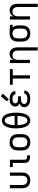

<svg xmlns="http://www.w3.org/2000/svg" viewBox="2011 -2824 1017 5080"><g transform="rotate(-90 2520.0 -283.5)"><path d="M288 8Q322 8 356 0Q390 -8 418 -28.5Q446 -49 464 -78.5Q482 -108 489 -142Q496 -176 496 -210V-530H411V-210Q411 -183 405 -157Q399 -131 382.5 -109.5Q366 -88 340.5 -78Q315 -68 288 -68Q261 -68 236 -78Q211 -88 194.5 -109.5Q178 -131 171.5 -157Q165 -183 165 -210V-530H80V-210Q80 -176 87 -142Q94 -108 112 -78.5Q130 -49 158 -28.5Q186 -8 220 0Q254 8 288 8Z M892 0H951V-76H892Q876 -76 861 -84.5Q846 -93 840.5 -109.5Q835 -126 835 -143V-530H641V-455H750V-143Q750 -114 758 -86Q766 -58 787 -37Q808 -16 836 -8Q864 0 892 0Z M1296 8Q1331 8 1365.5 0Q1400 -8 1429 -27.5Q1458 -47 1477.5 -77Q1497 -107 1504.5 -141Q1512 -175 1512 -210V-320Q1512 -355 1504.5 -389.5Q1497 -424 1477.5 -453.5Q1458 -483 1429 -503Q1400 -523 1365.5 -530.5Q1331 -538 1296 -538Q1261 -538 1226.5 -530.5Q1192 -523 1163 -503Q1134 -483 1114.5 -453.5Q1095 -424 1087.5 -389.5Q1080 -355 1080 -320V-210Q1080 -175 1087.5 -141Q1095 -107 1114.5 -77Q1134 -47 1163 -27.5Q1192 -8 1226.5 0Q1261 8 1296 8ZM1296 -68Q1269 -68 1242.5 -77Q1216 -86 1197.5 -107.5Q1179 -129 1172 -156Q1165 -183 1165 -210V-320Q1165 -348 1172 -374.5Q1179 -401 1197.5 -422.5Q1216 -444 1242.5 -453.5Q1269 -463 1296 -463Q1324 -463 1350 -453.5Q1376 -444 1394.5 -422.5Q1413 -401 1420 -374.5Q1427 -348 1427 -320V-210Q1427 -183 1420 -156Q1413 -129 1394.5 -107.5Q1376 -86 1350 -77Q1324 -68 1296 -68Z M1872 8Q1912 8 1948.5 -10.5Q1985 -29 2008 -62Q2031 -95 2045 -132.5Q2059 -170 2066.5 -209Q2074 -248 2077 -288Q2080 -328 2080 -368Q2080 -407 2077 -447Q2074 -487 2066.5 -526Q2059 -565 2045 -602.5Q2031 -640 2008 -673Q1985 -706 1948.5 -724.5Q1912 -743 1872 -743Q1832 -743 1796 -724.5Q1760 -706 1736.5 -673Q1713 -640 1699 -602.5Q1685 -565 1677.5 -526Q1670 -487 1667 -447Q1664 -407 1664 -368Q1664 -328 1667 -288Q1670 -248 1677.5 -209Q1685 -170 1699 -132.5Q1713 -95 1736.5 -62Q1760 -29 1796 -10.5Q1832 8 1872 8ZM1872 -68Q1846 -68 1824.5 -85Q1803 -102 1791 -125.5Q1779 -149 1771.5 -174Q1764 -199 1759.5 -225Q1755 -251 1753 -277.5Q1751 -304 1750 -330H1994Q1994 -304 1991.5 -277.5Q1989 -251 1984.5 -225Q1980 -199 1972.5 -174Q1965 -149 1953.5 -125.5Q1942 -102 1920 -85Q1898 -68 1872 -68ZM1994 -405H1750Q1751 -432 1753 -458Q1755 -484 1759.5 -510Q1764 -536 1771.5 -561Q1779 -586 1791 -610Q1803 -634 1824.5 -651Q1846 -668 1872 -668Q1898 -668 1920 -651Q1942 -634 1953.5 -610Q1965 -586 1972.5 -561Q1980 -536 1984.5 -510Q1989 -484 1991.5 -458Q1994 -432 1994 -405Z M2446 8Q2483 8 2521 1Q2559 -6 2592 -25Q2625 -44 2645.5 -77.5Q2666 -111 2666 -149V-150H2581Q2581 -128 2566.5 -110Q2552 -92 2531.5 -83Q2511 -74 2489.5 -71Q2468 -68 2446 -68Q2423 -68 2401 -71Q2379 -74 2358 -83Q2337 -92 2323 -110.5Q2309 -129 2309 -151Q2309 -151 2309 -151Q2309 -151 2309 -151Q2309 -151 2309 -151Q2309 -151 2309 -151Q2309 -170 2318 -186.5Q2327 -203 2342.5 -213Q2358 -223 2375.5 -228.5Q2393 -234 2411.5 -236Q2430 -238 2448 -238H2511V-314H2448Q2428 -314 2408 -316.5Q2388 -319 2369 -327Q2350 -335 2337.5 -352Q2325 -369 2325 -390Q2325 -409 2337.5 -425.5Q2350 -442 2368.5 -449.5Q2387 -457 2406.5 -460Q2426 -463 2445 -463Q2465 -463 2484.5 -459.5Q2504 -456 2522.5 -447.5Q2541 -439 2553 -422.5Q2565 -406 2565 -386V-385H2650V-388Q2650 -423 2632 -455Q2614 -487 2582.5 -506Q2551 -525 2516 -531.5Q2481 -538 2445 -538Q2410 -538 2374.5 -532Q2339 -526 2307.5 -508Q2276 -490 2258 -458Q2240 -426 2240 -391Q2240 -366 2249.5 -342Q2259 -318 2279.5 -302Q2300 -286 2323 -277Q2296 -267 2272 -250Q2248 -233 2236 -206Q2224 -179 2224 -150Q2224 -119 2236.5 -90.5Q2249 -62 2272.5 -42Q2296 -22 2325 -11Q2354 0 2384.5 4Q2415 8 2446 8ZM2435 -562 2583 -716 2513 -772 2378 -607Z M2982 0H3067V-455H3232V-530H2816V-455H2982Z M3723 205H3808V-320Q3808 -352 3803 -383.5Q3798 -415 3785 -444Q3772 -473 3749 -495.5Q3726 -518 3695.5 -528Q3665 -538 3633 -538Q3600 -538 3568 -527Q3536 -516 3513 -491Q3490 -466 3477 -435V-530H3392V0H3477V-320Q3477 -347 3483.5 -373Q3490 -399 3506.5 -421Q3523 -443 3548 -453Q3573 -463 3600 -463Q3627 -463 3652.5 -453Q3678 -443 3694.5 -421Q3711 -399 3717 -373Q3723 -347 3723 -320Z M4176 8Q4210 8 4244.5 0Q4279 -8 4307.5 -28Q4336 -48 4355 -77.5Q4374 -107 4381 -141Q4388 -175 4388 -210V-320Q4388 -347 4382 -372.5Q4376 -398 4361 -420.5Q4346 -443 4325 -459L4404 -455V-530L4177 -538H4176Q4141 -538 4107 -530.5Q4073 -523 4043.5 -503Q4014 -483 3994.5 -453.5Q3975 -424 3967.5 -389.5Q3960 -355 3960 -320V-210Q3960 -175 3967.5 -141Q3975 -107 3994.5 -77.5Q4014 -48 4043 -28Q4072 -8 4106.5 0Q4141 8 4176 8ZM4176 -68Q4148 -68 4122 -77Q4096 -86 4077.5 -107.5Q4059 -129 4052 -156Q4045 -183 4045 -210V-320Q4045 -348 4052 -374.5Q4059 -401 4077.5 -422.5Q4096 -444 4122.5 -453.5Q4149 -463 4176 -463Q4203 -463 4229 -453Q4255 -443 4272.5 -421.5Q4290 -400 4296.5 -373.5Q4303 -347 4303 -320V-210Q4303 -183 4296.5 -156.5Q4290 -130 4272.5 -108.5Q4255 -87 4229 -77.5Q4203 -68 4176 -68Z M4875 205H4960V-320Q4960 -352 4955 -383.5Q4950 -415 4937 -444Q4924 -473 4901 -495.5Q4878 -518 4847.5 -528Q4817 -538 4785 -538Q4752 -538 4720 -527Q4688 -516 4665 -491Q4642 -466 4629 -435V-530H4544V0H4629V-320Q4629 -347 4635.5 -373Q4642 -399 4658.5 -421Q4675 -443 4700 -453Q4725 -463 4752 -463Q4779 -463 4804.5 -453Q4830 -443 4846.5 -421Q4863 -399 4869 -373Q4875 -347 4875 -320Z"/></g></svg>

Font: Iosevka Sparkle
Style: Regular
Weight: 400
Designer: Belleve Invis
Foundry: Belleve Invis
Version: Version 4.5.0; ttfautohint (v1.8.3)